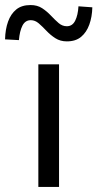

<svg xmlns="http://www.w3.org/2000/svg" viewBox="-70 -741 386 761"><path d="M82 0V-486H164V0ZM195 -577Q169 -577 149.5 -589.5Q130 -602 114 -619Q98 -636 83.5 -648.5Q69 -661 52 -661Q30 -661 19 -639.5Q8 -618 5 -582L-50 -585Q-49 -625 -38 -655.5Q-27 -686 -5.5 -703.5Q16 -721 51 -721Q78 -721 97 -708.5Q116 -696 132 -679Q148 -662 162.5 -649.5Q177 -637 195 -637Q217 -637 228 -659Q239 -681 241 -716L296 -712Q295 -674 284 -643.5Q273 -613 251.5 -595Q230 -577 195 -577Z"/></svg>

Font: Source Sans 3 ExtraLight
Style: Regular
Weight: 400
Version: Version 3.052;hotconv 1.1.0;makeotfexe 2.6.0